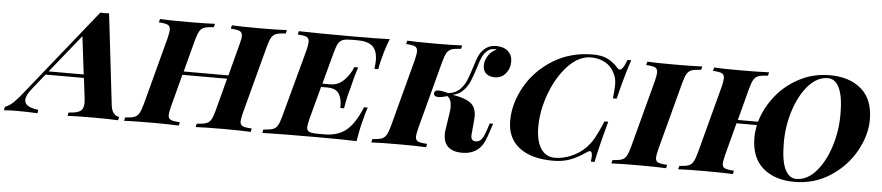

<svg xmlns="http://www.w3.org/2000/svg" viewBox="-131 -863 5134 1117"><g transform="rotate(5 2436.0 -304.0)"><path d="M580 -20 575 0Q524 -3 430 -3Q328 -3 280 0L285 -20Q332 -22 352 -35Q372 -48 372 -84Q372 -97 371 -104L356 -228H132L58 -136Q27 -97 27 -71Q27 -29 107 -20L105 0Q39 -3 -17 -3Q-61 -3 -91 0L-88 -20Q-61 -30 -36.5 -54Q-12 -78 28 -129L418 -615L444 -614L469 -615L531 -84Q535 -51 549 -36Q563 -21 580 -20ZM353 -248 326 -469 148 -248Z M1508 -608 1503 -588Q1466 -586 1448.5 -580Q1431 -574 1420.5 -557Q1410 -540 1400 -502L1295 -106Q1286 -68 1286 -57Q1286 -36 1300.5 -29Q1315 -22 1354 -20L1350 0Q1298 -3 1186 -3Q1085 -3 1029 0L1033 -20Q1069 -22 1087 -28Q1105 -34 1115.5 -51Q1126 -68 1136 -106L1186 -296H925L875 -106Q866 -68 866 -57Q866 -36 880.5 -29Q895 -22 934 -20L930 0Q875 -3 773 -3Q664 -3 610 0L615 -20Q650 -22 667.5 -28Q685 -34 695.5 -51.5Q706 -69 716 -106L821 -502Q829 -536 829 -550Q829 -572 814.5 -579Q800 -586 762 -588L767 -608Q818 -605 930 -605Q1027 -605 1088 -608L1083 -588Q1046 -586 1028.5 -580Q1011 -574 1000.5 -557Q990 -540 980 -502L931 -316H1192L1241 -502Q1250 -534 1250 -550Q1250 -572 1235 -579Q1220 -586 1182 -588L1187 -608Q1241 -605 1343 -605Q1454 -605 1508 -608Z M2109 -608Q2087 -554 2072 -494Q2063 -462 2057 -428H2035Q2039 -462 2039 -475Q2039 -535 2010.5 -560Q1982 -585 1923 -585H1892Q1857 -585 1839.5 -579.5Q1822 -574 1811.5 -557Q1801 -540 1791 -502L1741 -316H1787Q1833 -316 1866.5 -349.5Q1900 -383 1918 -428H1940Q1923 -377 1906 -306Q1899 -281 1892.5 -254.5Q1886 -228 1879 -184H1857Q1860 -231 1842 -263.5Q1824 -296 1772 -296H1735L1684 -106Q1675 -68 1675 -57Q1675 -36 1689.5 -29.5Q1704 -23 1742 -23H1779Q1856 -23 1905.5 -63Q1955 -103 1994 -200H2016Q2004 -168 1994 -124Q1981 -79 1968 0Q1900 -3 1739 -3Q1526 -3 1418 0L1422 -20Q1458 -22 1476 -28Q1494 -34 1504.5 -51Q1515 -68 1525 -106L1632 -502Q1640 -536 1640 -550Q1640 -572 1625.5 -579Q1611 -586 1573 -588L1578 -608Q1685 -605 1898 -605Q2045 -605 2109 -608Z M2824 -538Q2824 -498 2799.5 -469Q2775 -440 2736 -440Q2703 -440 2685 -457Q2667 -474 2667 -503Q2667 -533 2686 -562Q2705 -591 2734 -601Q2730 -603 2721 -603Q2703 -603 2691 -596.5Q2679 -590 2666 -575Q2655 -561 2646.5 -539.5Q2638 -518 2628 -485Q2613 -437 2599.5 -405.5Q2586 -374 2562 -349Q2538 -324 2501 -317Q2570 -307 2605 -282.5Q2640 -258 2640 -204Q2640 -190 2639 -182L2631 -94Q2630 -77 2637 -68Q2644 -59 2658 -59Q2677 -59 2690 -73Q2703 -87 2714 -119L2731 -170H2751L2725 -93Q2706 -36 2671 -11Q2636 14 2585 14Q2533 14 2504.5 -10.5Q2476 -35 2476 -86Q2476 -101 2479 -119L2493 -211Q2496 -229 2496 -244Q2496 -290 2472 -307Q2439 -297 2420 -297Q2393 -297 2393 -316Q2393 -335 2420 -335Q2439 -335 2475 -325Q2515 -329 2539.5 -352Q2564 -375 2577.5 -406Q2591 -437 2606 -486Q2617 -524 2627 -548Q2637 -572 2651 -587Q2670 -607 2688.5 -614.5Q2707 -622 2731 -622Q2774 -622 2799 -599.5Q2824 -577 2824 -538ZM2310 -57Q2310 -36 2324.5 -29Q2339 -22 2378 -20L2374 0Q2319 -3 2217 -3Q2108 -3 2054 0L2059 -20Q2094 -22 2111.5 -28Q2129 -34 2139.5 -51.5Q2150 -69 2160 -106L2265 -502Q2273 -536 2273 -550Q2273 -572 2258.5 -579Q2244 -586 2206 -588L2211 -608Q2262 -605 2374 -605Q2471 -605 2532 -608L2527 -588Q2490 -586 2472.5 -580Q2455 -574 2444.5 -557Q2434 -540 2424 -502L2319 -106Q2310 -68 2310 -57Z M2848 -196Q2848 -297 2903.5 -396Q2959 -495 3061 -558.5Q3163 -622 3294 -622Q3349 -622 3382.5 -604.5Q3416 -587 3442 -557Q3450 -548 3456 -548Q3476 -548 3497 -608H3519Q3488 -518 3454 -378H3432Q3438 -429 3438 -455Q3438 -477 3434.5 -493Q3431 -509 3422 -526Q3404 -564 3367.5 -584Q3331 -604 3285 -604Q3214 -604 3151.5 -538Q3089 -472 3051.5 -371.5Q3014 -271 3014 -176Q3014 -93 3043.5 -48.5Q3073 -4 3125 -4Q3171 -4 3220 -24.5Q3269 -45 3305 -82Q3331 -109 3350 -143.5Q3369 -178 3395 -240H3417Q3370 -67 3358 0H3336Q3339 -21 3339 -34Q3339 -60 3326 -60Q3318 -60 3306 -51Q3260 -19 3216.5 -2.5Q3173 14 3116 14Q2989 14 2918.5 -40.5Q2848 -95 2848 -196Z M3712 -57Q3712 -36 3726.5 -29Q3741 -22 3780 -20L3776 0Q3719 -3 3613 -3Q3508 -3 3456 0L3461 -20Q3496 -22 3513.5 -28Q3531 -34 3541.5 -51.5Q3552 -69 3562 -106L3667 -502Q3675 -536 3675 -550Q3675 -572 3660.5 -579Q3646 -586 3608 -588L3613 -608Q3662 -605 3770 -605Q3870 -605 3934 -608L3929 -588Q3892 -586 3874.5 -580Q3857 -574 3846.5 -557Q3836 -540 3826 -502L3721 -106Q3712 -68 3712 -57Z M4932 -385Q4932 -293 4880 -200Q4828 -107 4735 -46.5Q4642 14 4526 14Q4410 14 4341 -46Q4272 -106 4272 -223Q4272 -256 4280 -296H4161L4111 -106Q4102 -68 4102 -57Q4102 -36 4116.5 -29Q4131 -22 4170 -20L4166 0Q4109 -3 4003 -3Q3898 -3 3846 0L3851 -20Q3886 -22 3903.5 -28Q3921 -34 3931.5 -51.5Q3942 -69 3952 -106L4057 -502Q4065 -536 4065 -550Q4065 -572 4050.5 -579Q4036 -586 3998 -588L4003 -608Q4052 -605 4160 -605Q4260 -605 4324 -608L4319 -588Q4282 -586 4264.5 -580Q4247 -574 4236.5 -557Q4226 -540 4216 -502L4167 -316H4285Q4308 -396 4363 -466Q4418 -536 4499.5 -579Q4581 -622 4678 -622Q4794 -622 4863 -562Q4932 -502 4932 -385ZM4759 -399Q4759 -505 4735 -554.5Q4711 -604 4669 -604Q4606 -604 4555 -546.5Q4504 -489 4474.5 -397.5Q4445 -306 4445 -209Q4445 -103 4469 -53.5Q4493 -4 4535 -4Q4598 -4 4649 -61.5Q4700 -119 4729.5 -210.5Q4759 -302 4759 -399Z"/></g></svg>

Font: Playfair Display SC
Style: Bold Italic
Weight: 700
Italic angle: -14°
Designer: Claus Eggers Sørensen
Foundry: Claus Eggers Sørensen
Version: Version 1.200; ttfautohint (v1.6)